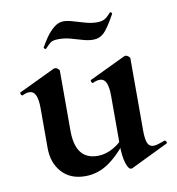

<svg xmlns="http://www.w3.org/2000/svg" viewBox="-69 -624 644 700"><g transform="rotate(-10 253.0 -273.5)"><path d="M192 12Q137 12 105.5 -23Q74 -58 74 -113V-260Q74 -293 66.5 -309Q59 -325 43 -325Q32 -325 18 -318Q14 -317 11.5 -323Q9 -329 12 -330L146 -394Q149 -395 151 -395Q156 -395 161.5 -390.5Q167 -386 167 -382V-161Q167 -107 187.5 -80Q208 -53 250 -53Q279 -53 308 -69.5Q337 -86 354 -111L360 -99Q326 -50 284 -19Q242 12 192 12ZM428 -382V-116Q428 -82 434.5 -68Q441 -54 456 -54Q463 -54 473.5 -57Q484 -60 497 -65Q501 -67 504 -61.5Q507 -56 504 -54L366 13Q364 14 361 14Q351 14 343 -11Q335 -36 335 -82V-260Q335 -293 327.5 -309Q320 -325 304 -325Q293 -325 278 -318Q275 -317 272.5 -323Q270 -329 273 -330L407 -394Q409 -395 412 -395Q417 -395 422.5 -390.5Q428 -386 428 -382ZM332 -533Q349 -533 359.5 -539Q370 -545 383 -560Q385 -562 388.5 -559Q392 -556 390 -553Q363 -504 346.5 -488.5Q330 -473 307 -473Q289 -473 268.5 -479Q248 -485 226.5 -491Q205 -497 182 -497Q160 -497 151.5 -490Q143 -483 131 -470Q129 -469 125.5 -472Q122 -475 124 -477Q132 -492 145 -511Q158 -530 175 -544Q192 -558 211 -558Q225 -558 245 -552Q265 -546 288 -539.5Q311 -533 332 -533Z"/></g></svg>

Font: Cormorant Garamond Light
Style: Regular
Weight: 300
Designer: Christian Thalmann (Catharsis Fonts)
Foundry: Catharsis Fonts
Version: Version 4.001